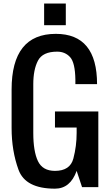

<svg xmlns="http://www.w3.org/2000/svg" viewBox="-20 -1079 625 1107"><path d="M296.9 8.8Q126.5 8.8 86.7 -100.3Q46.9 -209.5 46.9 -340.8V-562.5Q46.9 -883.8 301.8 -883.8Q539.6 -883.8 539.6 -593.8H414.6V-620.1Q413.1 -717.8 384.3 -749.5Q355.5 -781.2 309.6 -781.2Q226.1 -781.2 199 -729.5Q171.9 -677.7 171.9 -593.8V-312.5Q171.9 -206.5 198.7 -150.1Q225.6 -93.8 296.9 -93.8Q384.3 -93.8 403.1 -165.3Q421.9 -236.8 421.9 -312.5V-343.8H296.9V-436.5H546.9V0H453.1L421.9 -93.8Q385.3 8.8 296.9 8.8ZM234.4 -933.6V-1058.6H359.4V-933.6Z"/></svg>

Font: Oswald-Regular
Style: Regular
Weight: 400
Designer: vernon adams
Foundry: vernon adams
Version: Version 2.002; ttfautohint (v0.92.18-e454-dirty) -l 8 -r 50 